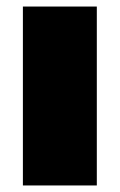

<svg xmlns="http://www.w3.org/2000/svg" viewBox="-20 -567 366 587"><path d="M50 -547H276V0H50Z"/></svg>

Font: Montserrat Alternates Black
Style: Regular
Weight: 900
Designer: Julieta Ulanovsky
Foundry: Julieta Ulanovsky
Version: Version 7.200